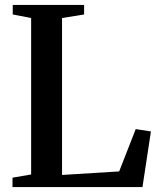

<svg xmlns="http://www.w3.org/2000/svg" viewBox="-20 -763 647 783"><path d="M31 0V-38.5L107 -51.5V-689.5L32 -704V-743H323V-704L233 -689.5V-49.5L466 -64L533.5 -236.5L595.5 -227L561 0Z"/></svg>

Font: Merriweather 72pt SemiBold
Style: Regular
Weight: 600
Version: Version 2.100